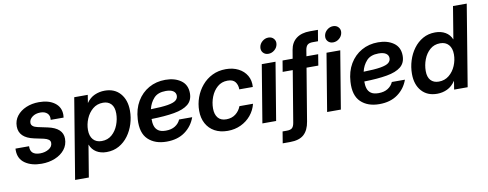

<svg xmlns="http://www.w3.org/2000/svg" viewBox="-73 -1113 4300 1693"><g transform="rotate(-10 2077.0 -266.0)"><path d="M218.3 12.2Q128.4 12.2 70.8 -27.8Q13.2 -67.9 13.2 -144.5Q13.2 -147.9 13.2 -151.6Q13.2 -155.3 13.7 -159.2H135.3Q130.9 -80.1 221.2 -80.1Q265.6 -80.1 299.1 -100.6Q332.5 -121.1 332.5 -154.8Q332.5 -173.3 317.6 -184.3Q302.7 -195.3 275.4 -201.7L190.4 -219.7Q58.6 -248 58.6 -349.6Q58.6 -402.8 89.4 -442.6Q120.1 -482.4 172.1 -504.6Q224.1 -526.9 288.1 -526.9Q375 -526.9 428 -487.8Q481 -448.7 481 -380.4Q481 -370.1 479 -355H363.3Q368.2 -392.6 346.2 -413.6Q324.2 -434.6 285.2 -434.6Q240.7 -434.6 211.7 -412.4Q182.6 -390.1 182.6 -359.4Q182.6 -324.7 238.3 -312.5L327.6 -293.5Q459 -265.1 459 -170.4Q459 -114.7 426.5 -73.7Q394 -32.7 339.4 -10.3Q284.7 12.2 218.3 12.2Z M483.4 204.1 602.5 -515.6H723.6L712.4 -444.8H712.9Q743.2 -488.3 786.1 -507.1Q829.1 -525.9 876.5 -525.9Q964.8 -525.9 1015.4 -467.5Q1065.9 -409.2 1065.9 -313.5Q1065.9 -253.9 1047.9 -196Q1029.8 -138.2 995.6 -91.6Q961.4 -44.9 912.4 -17.3Q863.3 10.3 800.8 10.3Q748 10.3 709.7 -13.4Q671.4 -37.1 654.3 -82H653.8L606.4 204.1ZM774.9 -92.8Q829.1 -92.8 866.5 -125.5Q903.8 -158.2 923.1 -208.5Q942.4 -258.8 942.4 -311Q942.4 -366.7 916 -395.3Q889.6 -423.8 843.8 -423.8Q789.6 -423.8 751 -391.4Q712.4 -358.9 691.9 -309.6Q671.4 -260.3 671.4 -209.5Q671.4 -154.8 698.7 -123.8Q726.1 -92.8 774.9 -92.8Z M1338.4 11.7Q1233.9 11.7 1173.1 -46.4Q1112.3 -104.5 1120.1 -226.1Q1125.5 -317.9 1165.5 -385.5Q1205.6 -453.1 1271.2 -490.2Q1336.9 -527.3 1419.4 -527.3Q1503.4 -527.3 1558.3 -488.3Q1613.3 -449.2 1613.3 -373.5Q1613.3 -309.6 1570.3 -274.4Q1527.3 -239.3 1444.3 -224.9Q1361.3 -210.4 1240.7 -208Q1239.7 -173.8 1248.3 -146Q1256.8 -118.2 1280.3 -101.6Q1303.7 -85 1347.7 -85Q1397.9 -85 1431.2 -106.2Q1464.4 -127.4 1479 -161.6H1596.2Q1568.8 -84 1502.9 -36.1Q1437 11.7 1338.4 11.7ZM1250 -293.9Q1348.6 -295.9 1401.9 -304.9Q1455.1 -314 1475.3 -330.8Q1495.6 -347.7 1495.6 -372.1Q1495.6 -398.9 1473.1 -414.3Q1450.7 -429.7 1406.7 -429.7Q1335.4 -429.7 1299.3 -390.1Q1263.2 -350.6 1250 -293.9Z M1885.3 11.7Q1817.9 11.7 1768.8 -15.4Q1719.7 -42.5 1693.1 -91.6Q1666.5 -140.6 1666.5 -205.6Q1666.5 -267.6 1687.3 -325Q1708 -382.3 1746.6 -428.2Q1785.2 -474.1 1839.4 -500.7Q1893.6 -527.3 1960.9 -527.3Q2024.4 -527.3 2073 -502.4Q2121.6 -477.5 2147.5 -433.3Q2173.3 -389.2 2168.9 -331.1H2047.9Q2047.9 -370.6 2027.6 -397.7Q2007.3 -424.8 1959 -424.8Q1905.3 -424.8 1867.7 -392.1Q1830.1 -359.4 1810.3 -309.1Q1790.5 -258.8 1790.5 -205.1Q1790.5 -151.9 1815.7 -121.3Q1840.8 -90.8 1890.1 -90.8Q1939.5 -90.8 1973.6 -117.2Q2007.8 -143.6 2023.4 -185.1H2145Q2130.9 -127.9 2094 -83.5Q2057.1 -39.1 2003.2 -13.7Q1949.2 11.7 1885.3 11.7Z M2196.3 0 2281.7 -515.6H2404.8L2319.3 0ZM2356 -595.2Q2325.7 -595.2 2308.1 -615.7Q2290.5 -636.2 2295.4 -666Q2300.3 -695.3 2324.7 -715.8Q2349.1 -736.3 2379.4 -736.3Q2409.2 -736.3 2427 -715.8Q2444.8 -695.3 2439.9 -666Q2435.1 -636.2 2410.6 -615.7Q2386.2 -595.2 2356 -595.2Z M2786.6 -515.6 2770.5 -416.5H2665L2586.9 52.7Q2574.7 127.9 2533 166Q2491.2 204.1 2407.2 204.1H2342.3L2359.4 100.6H2397.5Q2430.7 100.6 2445.3 87.2Q2460 73.7 2465.3 40.5L2541.5 -416.5H2451.2L2467.8 -515.6H2558.1L2570.8 -590.8Q2581.5 -657.2 2627.7 -692.4Q2673.8 -727.5 2750 -727.5H2821.8L2805.2 -628.4H2757.8Q2726.1 -628.4 2710.9 -615.2Q2695.8 -602.1 2690.4 -570.3L2681.6 -515.6Z M2775.9 0 2861.3 -515.6H2984.4L2898.9 0ZM2935.5 -595.2Q2905.3 -595.2 2887.7 -615.7Q2870.1 -636.2 2875 -666Q2879.9 -695.3 2904.3 -715.8Q2928.7 -736.3 2959 -736.3Q2988.8 -736.3 3006.6 -715.8Q3024.4 -695.3 3019.5 -666Q3014.6 -636.2 2990.2 -615.7Q2965.8 -595.2 2935.5 -595.2Z M3243.2 11.7Q3138.7 11.7 3077.9 -46.4Q3017.1 -104.5 3024.9 -226.1Q3030.3 -317.9 3070.3 -385.5Q3110.4 -453.1 3176 -490.2Q3241.7 -527.3 3324.2 -527.3Q3408.2 -527.3 3463.1 -488.3Q3518.1 -449.2 3518.1 -373.5Q3518.1 -309.6 3475.1 -274.4Q3432.1 -239.3 3349.1 -224.9Q3266.1 -210.4 3145.5 -208Q3144.5 -173.8 3153.1 -146Q3161.6 -118.2 3185.1 -101.6Q3208.5 -85 3252.4 -85Q3302.7 -85 3335.9 -106.2Q3369.1 -127.4 3383.8 -161.6H3501Q3473.6 -84 3407.7 -36.1Q3341.8 11.7 3243.2 11.7ZM3154.8 -293.9Q3253.4 -295.9 3306.6 -304.9Q3359.9 -314 3380.1 -330.8Q3400.4 -347.7 3400.4 -372.1Q3400.4 -398.9 3377.9 -414.3Q3355.5 -429.7 3311.5 -429.7Q3240.2 -429.7 3204.1 -390.1Q3168 -350.6 3154.8 -293.9Z M3760.7 10.3Q3671.9 10.3 3621.3 -47.4Q3570.8 -105 3570.8 -200.7Q3570.8 -261.2 3588.9 -319.1Q3606.9 -377 3641.4 -423.8Q3675.8 -470.7 3724.6 -498.3Q3773.4 -525.9 3835 -525.9Q3887.7 -525.9 3926.3 -503.4Q3964.8 -481 3982.9 -437.5H3983.4L4031.2 -727.5H4154.3L4034.2 0H3913.1L3925.3 -76.2H3924.8Q3893.6 -29.8 3851.3 -9.8Q3809.1 10.3 3760.7 10.3ZM3793 -92.8Q3846.2 -92.8 3885 -124.5Q3923.8 -156.2 3944.6 -205.6Q3965.3 -254.9 3965.3 -306.6Q3965.3 -361.3 3938 -392.6Q3910.6 -423.8 3861.8 -423.8Q3808.1 -423.8 3770.8 -391.1Q3733.4 -358.4 3714.1 -308.1Q3694.8 -257.8 3694.8 -204.6Q3694.8 -149.9 3720.9 -121.3Q3747.1 -92.8 3793 -92.8Z"/></g></svg>

Font: Inter Display SemiBold
Style: Italic
Weight: 600
Italic angle: -9.39999°
Designer: Rasmus Andersson
Foundry: rsms
Version: Version 4.000;git-a52131595